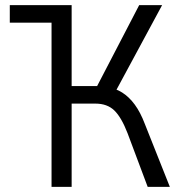

<svg xmlns="http://www.w3.org/2000/svg" viewBox="-20 -725 696 745"><path d="M18 -637V-705H258V-637ZM180 0V-705H258V-391H367L348 -374L520 -705H609L424 -362L394 -387Q427 -383 454 -366Q481 -349 503 -319Q525 -289 542 -244L639 0H553L475 -208Q451 -270 423.5 -296.5Q396 -323 350 -323H258V0Z"/></svg>

Font: Nunito Sans 10pt Condensed
Style: Regular
Weight: 400
Width: 3
Designer: Vernon Adams
Foundry: Vernon Adams
Version: Version 3.101;gftools[0.9.27]